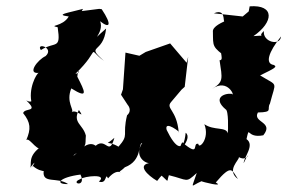

<svg xmlns="http://www.w3.org/2000/svg" viewBox="-20 -572 907 606"><path d="M88 -276C78 -286 96 -238 63 -255C104 -216 58 -233 53 -215C77 -185 78 -165 63 -130C74 -141 104 -79 116 -114C61 -78 84 -52 74 -41C108 -86 70 -26 83 -49C112 -22 145 -35 118 -33C112 10 161 -15 195 9C150 10 169 -13 234 -21C254 21 200 7 232 -6C247 -17 322 -24 292 1C319 11 311 -30 321 -9C358 -53 374 -8 350 -40C344 -14 374 -44 374 -44C430 -65 415 -119 429 -121C400 -77 443 -52 456 -58C410 -53 445 -19 476 -1C499 -33 519 -31 462 -40C522 4 503 9 513 -19C575 -4 565 7 601 -26C583 29 581 15 616 0C618 2 690 20 661 4C712 -56 712 -35 731 -7C693 -35 736 -67 734 -76C766 -58 773 -109 749 -57C750 -77 785 -114 758 -133C769 -180 756 -134 811 -145C846 -188 776 -185 794 -217C844 -218 821 -227 832 -245C851 -319 859 -298 801 -334C848 -357 856 -361 844 -367C816 -371 827 -407 867 -457C864 -425 808 -440 813 -474C782 -447 848 -464 780 -458C844 -502 848 -558 768 -552L765 -536L746 -520L655 -530C702 -550 676 -481 696 -508C685 -503 649 -489 652 -471C653 -425 648 -425 699 -388C658 -436 693 -380 673 -382C682 -322 686 -314 649 -291C700 -328 724 -262 711 -276C684 -278 652 -261 692 -227C702 -224 700 -161 699 -151C694 -173 655 -159 625 -180C643 -134 607 -99 606 -118C585 -123 614 -73 555 -123C529 -72 591 -135 566 -153C560 -89 535 -102 506 -162C497 -196 555 -150 544 -155C538 -226 502 -229 520 -250L553 -289L563 -298L574 -393L569 -374L517 -435L440 -408L420 -396L376 -406L368 -290L362 -273L383 -241C383 -241 399 -224 381 -208C365 -142 389 -149 354 -109C315 -132 309 -108 341 -137C324 -76 315 -140 282 -112C252 -135 215 -75 212 -82C258 -114 248 -111 251 -144C242 -180 208 -184 229 -225C251 -192 222 -229 206 -218C216 -225 187 -249 205 -293C261 -258 248 -283 224 -330C226 -361 238 -342 218 -339C303 -421 250 -423 308 -380C248 -433 306 -399 315 -482C254 -429 311 -467 296 -505C326 -481 335 -492 301 -543L293 -544L238 -537L242 -544C194 -531 152 -526 197 -520C178 -487 131 -493 162 -486C173 -413 154 -443 109 -414C92 -439 153 -422 124 -395C98 -383 65 -338 102 -342C96 -341 67 -291 81 -243Z"/></svg>

Font: Asimov Aggro
Style: It
Weight: 500
Designer: Google
Version: Version 2.000980; 2014